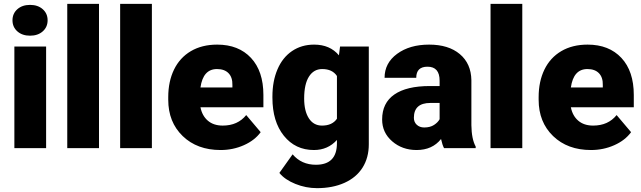

<svg xmlns="http://www.w3.org/2000/svg" viewBox="-20 -770 3334 998"><path d="M219.7 0H54.7V-528.3H219.7ZM44.9 -664.6Q44.9 -699.7 70.3 -722.2Q95.7 -744.6 136.2 -744.6Q176.8 -744.6 202.1 -722.2Q227.5 -699.7 227.5 -664.6Q227.5 -629.4 202.1 -606.9Q176.8 -584.5 136.2 -584.5Q95.7 -584.5 70.3 -606.9Q44.9 -629.4 44.9 -664.6Z M494.6 0H329.6V-750H494.6Z M769.5 0H604.5V-750H769.5Z M1126.5 9.8Q1004.9 9.8 929.7 -62.7Q854.5 -135.3 854.5 -251.5V-265.1Q854.5 -346.2 884.5 -408.2Q914.6 -470.2 972.2 -504.2Q1029.8 -538.1 1108.9 -538.1Q1220.2 -538.1 1284.7 -469Q1349.1 -399.9 1349.1 -276.4V-212.4H1022Q1030.8 -168 1060.5 -142.6Q1090.3 -117.2 1137.7 -117.2Q1215.8 -117.2 1259.8 -171.9L1335 -83Q1304.2 -40.5 1247.8 -15.4Q1191.4 9.8 1126.5 9.8ZM1107.9 -411.1Q1035.6 -411.1 1022 -315.4H1188V-328.1Q1189 -367.7 1168 -389.4Q1147 -411.1 1107.9 -411.1Z M1396 -268.1Q1396 -348.1 1422.4 -409.7Q1448.7 -471.2 1498 -504.6Q1547.4 -538.1 1612.8 -538.1Q1695.3 -538.1 1741.7 -482.4L1747.6 -528.3H1897V-20Q1897 49.8 1864.5 101.3Q1832 152.8 1770.5 180.4Q1709 208 1627.9 208Q1569.8 208 1515.4 186Q1460.9 164.1 1432.1 128.9L1501 32.2Q1546.9 86.4 1622.1 86.4Q1731.4 86.4 1731.4 -25.9V-42.5Q1684.1 9.8 1611.8 9.8Q1515.1 9.8 1455.6 -64.2Q1396 -138.2 1396 -262.2ZM1561 -257.8Q1561 -192.9 1585.4 -155Q1609.9 -117.2 1653.8 -117.2Q1707 -117.2 1731.4 -152.8V-375Q1707.5 -411.1 1654.8 -411.1Q1610.8 -411.1 1585.9 -371.8Q1561 -332.5 1561 -257.8Z M2288.1 0Q2279.3 -16.1 2272.5 -47.4Q2227.1 9.8 2145.5 9.8Q2070.8 9.8 2018.6 -35.4Q1966.3 -80.6 1966.3 -148.9Q1966.3 -234.9 2029.8 -278.8Q2093.3 -322.8 2214.4 -322.8H2265.1V-350.6Q2265.1 -423.3 2202.1 -423.3Q2143.6 -423.3 2143.6 -365.7H1979Q1979 -442.4 2044.2 -490.2Q2109.4 -538.1 2210.4 -538.1Q2311.5 -538.1 2370.1 -488.8Q2428.7 -439.5 2430.2 -353.5V-119.6Q2431.2 -46.9 2452.6 -8.3V0ZM2185.1 -107.4Q2215.8 -107.4 2236.1 -120.6Q2256.3 -133.8 2265.1 -150.4V-234.9H2217.3Q2131.3 -234.9 2131.3 -157.7Q2131.3 -135.3 2146.5 -121.3Q2161.6 -107.4 2185.1 -107.4Z M2694.8 0H2529.8V-750H2694.8Z M3051.8 9.8Q2930.2 9.8 2855 -62.7Q2779.8 -135.3 2779.8 -251.5V-265.1Q2779.8 -346.2 2809.8 -408.2Q2839.8 -470.2 2897.5 -504.2Q2955.1 -538.1 3034.2 -538.1Q3145.5 -538.1 3210 -469Q3274.4 -399.9 3274.4 -276.4V-212.4H2947.3Q2956.1 -168 2985.8 -142.6Q3015.6 -117.2 3063 -117.2Q3141.1 -117.2 3185.1 -171.9L3260.3 -83Q3229.5 -40.5 3173.1 -15.4Q3116.7 9.8 3051.8 9.8ZM3033.2 -411.1Q2960.9 -411.1 2947.3 -315.4H3113.3V-328.1Q3114.3 -367.7 3093.3 -389.4Q3072.3 -411.1 3033.2 -411.1Z"/></svg>

Font: Sadagaat-English
Style: Regular
Weight: 900
Designer: Ahmed alsheikh
Foundry: Ahmed alsheikh Design
Version: Version 2.137;January 17, 2018;FontCreator 11.0.0.2408 64-bi